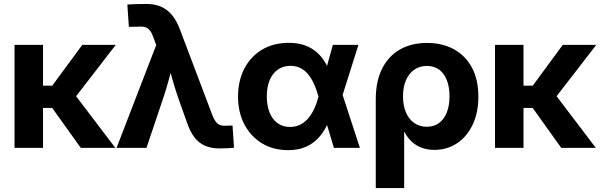

<svg xmlns="http://www.w3.org/2000/svg" viewBox="-20 -750 3045 974"><path d="M198.2 -522.5V0H53.7V-522.5ZM567.4 -522.5 320.3 -202.6H168.9L160.6 -315.4H245.1L397.5 -522.5ZM389.6 0 239.7 -209.5 349.1 -284.2 564.9 0Z M571.3 0 772.5 -521.5 757.8 -561Q750.5 -582.5 741 -594.7Q731.4 -606.9 717.8 -611.6Q704.1 -616.2 684.6 -614.7L633.8 -613.8L626 -727.1Q647.9 -728.5 672.9 -729.2Q697.8 -730 722.2 -730Q763.7 -730 795.7 -716.6Q827.6 -703.1 851.6 -674.8Q875.5 -646.5 892.6 -601.1L1056.6 -167.5Q1064.9 -146 1074 -133.5Q1083 -121.1 1095.5 -116.2Q1107.9 -111.3 1126 -112.3L1159.7 -113.3L1167 -0.5Q1150.4 1 1131.3 2Q1112.3 2.9 1092.8 2.9Q1051.8 2.9 1020.5 -10.5Q989.3 -23.9 967 -52.5Q944.8 -81.1 929.2 -126.5L881.3 -261.2Q865.7 -308.1 852.3 -355.5Q838.9 -402.8 826.2 -451.7H865.2Q852.1 -403.3 839.1 -355.7Q826.2 -308.1 811 -261.2L723.1 0Z M1441.4 11.7Q1365.7 11.7 1308.3 -23.4Q1251 -58.6 1219.2 -119.9Q1187.5 -181.2 1187.5 -259.8Q1187.5 -339.8 1219.2 -401.4Q1251 -462.9 1308.8 -497.8Q1366.7 -532.7 1445.3 -532.7Q1491.7 -532.7 1527.1 -519.8Q1562.5 -506.8 1588.4 -483.6Q1614.3 -460.4 1632.3 -428.7Q1650.4 -397 1662.1 -358.9H1692.9L1715.8 -275.4L1805.7 0H1673.8L1595.2 -262.2Q1585 -297.9 1571.8 -326.4Q1558.6 -355 1541.7 -374.8Q1524.9 -394.5 1503.2 -405.3Q1481.4 -416 1454.1 -416Q1416.5 -416 1389.4 -397Q1362.3 -377.9 1347.9 -343.5Q1333.5 -309.1 1333.5 -261.2Q1333.5 -213.9 1347.7 -179Q1361.8 -144 1388.4 -125Q1415 -106 1451.2 -106Q1479.5 -106 1502.2 -117.2Q1524.9 -128.4 1542.7 -148.9Q1560.5 -169.4 1573.7 -197.5Q1586.9 -225.6 1595.7 -259.3L1668.5 -522.5H1798.3L1715.3 -259.3L1691.4 -168H1660.2Q1647 -127.9 1628.2 -95.2Q1609.4 -62.5 1583.3 -38.6Q1557.1 -14.6 1522.2 -1.5Q1487.3 11.7 1441.4 11.7Z M1886.2 204.1V-245.6Q1886.2 -338.4 1918.7 -402.3Q1951.2 -466.3 2009.5 -499.3Q2067.9 -532.2 2146.5 -532.2Q2224.1 -532.2 2282.5 -500.2Q2340.8 -468.3 2373.8 -407.5Q2406.7 -346.7 2406.7 -259.8Q2406.7 -179.2 2378.2 -118.4Q2349.6 -57.6 2299.3 -23.7Q2249 10.3 2183.6 10.3Q2147 10.3 2117.9 -1Q2088.9 -12.2 2067.6 -32.2Q2046.4 -52.2 2032.7 -79.6H2030.3V204.1ZM2144.5 -106.9Q2181.6 -106.9 2207.3 -126Q2232.9 -145 2246.6 -179.7Q2260.3 -214.4 2260.3 -261.7Q2260.3 -308.6 2246.8 -343.3Q2233.4 -377.9 2207.8 -396.7Q2182.1 -415.5 2145.5 -415.5Q2108.9 -415.5 2081.5 -396.5Q2054.2 -377.4 2039.3 -343Q2024.4 -308.6 2024.4 -261.7Q2024.4 -214.8 2039.3 -179.9Q2054.2 -145 2081.3 -126Q2108.4 -106.9 2144.5 -106.9Z M2635.7 -522.5V0H2491.2V-522.5ZM3004.9 -522.5 2757.8 -202.6H2606.4L2598.1 -315.4H2682.6L2835 -522.5ZM2827.1 0 2677.2 -209.5 2786.6 -284.2 3002.4 0Z"/></svg>

Font: Inter 28pt
Style: Bold
Weight: 700
Designer: Rasmus Andersson
Foundry: rsms
Version: Version 4.001;git-66647c0bb